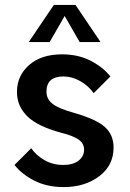

<svg xmlns="http://www.w3.org/2000/svg" viewBox="-20 -741 527 781"><path d="M107 -138Q128 -108 162 -89Q196 -70 237 -70Q277 -70 299.5 -87.5Q322 -105 322 -132Q322 -158 299.5 -173.5Q277 -189 229 -201Q132 -227 90.5 -268.5Q49 -310 49 -367Q49 -433 98.5 -476.5Q148 -520 232 -520Q298 -520 348.5 -494Q399 -468 429 -430L361 -362Q340 -392 306.5 -411Q273 -430 238 -430Q169 -430 169 -368Q169 -338 194 -318.5Q219 -299 281 -282Q372 -256 407 -224Q442 -192 442 -141Q442 -68 383.5 -24Q325 20 239 20Q171 20 120 -6Q69 -32 39 -70ZM199 -721H287L389 -570H304L243 -676L182 -570H97Z"/></svg>

Font: Moderustic Med
Style: Regular
Weight: 500
Designer: Tural Alisoy
Foundry: TAFT Foundry
Version: Version 2.110